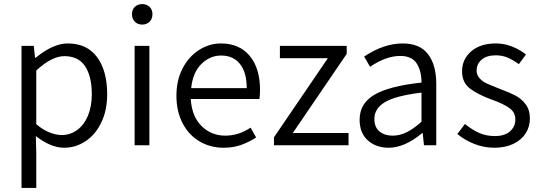

<svg xmlns="http://www.w3.org/2000/svg" viewBox="-20 -709 2639 937"><path d="M85 -485H145L151 -427H154Q239 -497 311 -497Q404 -497 453.5 -430.5Q503 -364 503 -250Q503 -170 474 -110.5Q445 -51 397 -19.5Q349 12 293 12Q228 12 155 -45L157 41V208H85ZM428 -249Q428 -336 395.5 -385.5Q363 -435 294 -435Q233 -435 157 -365V-103Q190 -75 222 -62.5Q254 -50 281 -50Q323 -50 356.5 -74.5Q390 -99 409 -144Q428 -189 428 -249Z M637 -485H709V0H637ZM624 -640Q624 -662 638 -675.5Q652 -689 674 -689Q696 -689 710 -675.5Q724 -662 724 -640Q724 -617 710 -603Q696 -589 674 -589Q652 -589 638 -603Q624 -617 624 -640Z M1246 -226H911Q916 -141 963.5 -94Q1011 -47 1080 -47Q1144 -47 1203 -86L1230 -38Q1194 -15 1156 -1.5Q1118 12 1071 12Q1007 12 954.5 -18.5Q902 -49 871.5 -107Q841 -165 841 -242Q841 -318 871.5 -376Q902 -434 952 -465.5Q1002 -497 1058 -497Q1148 -497 1198.5 -436.5Q1249 -376 1249 -270Q1249 -244 1246 -226ZM1184 -279Q1184 -356 1151 -397Q1118 -438 1059 -438Q1005 -438 963 -397Q921 -356 913 -279Z M1317 -39 1580 -425H1346V-485H1672V-446L1409 -60H1681V0H1317Z M1735 -125Q1735 -204 1807 -246.5Q1879 -289 2037 -306Q2037 -363 2013.5 -399.5Q1990 -436 1933 -436Q1864 -436 1786 -383L1757 -433Q1853 -497 1945 -497Q2029 -497 2069 -444.5Q2109 -392 2109 -300V0H2049L2043 -59H2040Q1954 12 1877 12Q1815 12 1775 -24Q1735 -60 1735 -125ZM2037 -115V-257Q1912 -242 1859.5 -211Q1807 -180 1807 -129Q1807 -88 1832 -67.5Q1857 -47 1896 -47Q1931 -47 1964.5 -63.5Q1998 -80 2037 -115Z M2212 -55 2249 -104Q2285 -75 2319 -60Q2353 -45 2395 -45Q2443 -45 2469 -68Q2495 -91 2495 -126Q2495 -161 2465.5 -182Q2436 -203 2382 -222Q2313 -247 2274 -276.5Q2235 -306 2235 -361Q2235 -420 2279.5 -458.5Q2324 -497 2400 -497Q2441 -497 2479 -482Q2517 -467 2547 -443L2512 -396Q2483 -417 2457 -428Q2431 -439 2400 -439Q2354 -439 2330 -417.5Q2306 -396 2306 -365Q2306 -343 2320.5 -327Q2335 -311 2356 -301.5Q2377 -292 2415 -277Q2466 -258 2495 -243Q2524 -228 2545 -200.5Q2566 -173 2566 -130Q2566 -91 2545.5 -58.5Q2525 -26 2485.5 -7Q2446 12 2392 12Q2342 12 2295 -6.5Q2248 -25 2212 -55Z"/></svg>

Font: Assistant-zap
Style: zap
Weight: 400
Designer: Hebrew By Ben Nathan, Latin by Paul Hunt
Version: Version 2.001